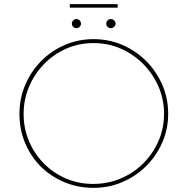

<svg xmlns="http://www.w3.org/2000/svg" viewBox="-20 -899 905 927"><path d="M74 -350Q74 -424 102 -489.5Q130 -555 179 -604.5Q228 -654 293 -682Q358 -710 432 -710Q506 -710 571 -682Q636 -654 685.5 -604.5Q735 -555 763.5 -489.5Q792 -424 792 -350Q792 -276 763.5 -211Q735 -146 685.5 -97Q636 -48 571 -20Q506 8 432 8Q358 8 293 -18.5Q228 -45 179 -93Q130 -141 102 -206.5Q74 -272 74 -350ZM94 -349Q94 -279 120 -217.5Q146 -156 192 -109.5Q238 -63 299 -37Q360 -11 429 -11Q500 -11 562 -37Q624 -63 671 -109.5Q718 -156 745 -217.5Q772 -279 772 -350Q772 -420 745 -481.5Q718 -543 671.5 -590Q625 -637 563.5 -664Q502 -691 432 -691Q360 -691 298.5 -663.5Q237 -636 191 -588Q145 -540 119.5 -478.5Q94 -417 94 -349ZM327 -785Q327 -794 333.5 -800.5Q340 -807 349 -807Q358 -807 364.5 -800.5Q371 -794 371 -785Q371 -776 364.5 -769.5Q358 -763 349 -763Q340 -763 333.5 -769.5Q327 -776 327 -785ZM493 -785Q493 -794 499.5 -800.5Q506 -807 516 -807Q524 -807 531 -800.5Q538 -794 538 -785Q538 -776 531 -769.5Q524 -763 516 -763Q506 -763 499.5 -769.5Q493 -776 493 -785ZM317 -879H548V-862H317Z"/></svg>

Font: Synthetic Thin
Style: Regular
Weight: 100
Designer: Santiago Orozco
Foundry: Typemade
Version: Version 2.000; ttfautohint (v1.8.4.7-5d5b)